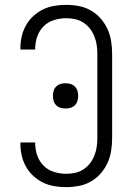

<svg xmlns="http://www.w3.org/2000/svg" viewBox="-20 -763 540 791"><path d="M253 8Q228 8 204 4Q180 0 158 -10.5Q136 -21 117.5 -38Q99 -55 87 -76.5Q75 -98 69.5 -122Q64 -146 64 -171V-176H125V-172Q125 -147 133.5 -122.5Q142 -98 160 -80Q178 -62 203 -54.5Q228 -47 253 -47Q271 -47 289.5 -51Q308 -55 323.5 -65Q339 -75 350.5 -90Q362 -105 369 -122.5Q376 -140 378.5 -158Q381 -176 381 -195V-540Q381 -559 378.5 -577Q376 -595 369 -612.5Q362 -630 350.5 -645Q339 -660 323.5 -670Q308 -680 289.5 -684Q271 -688 253 -688Q228 -688 203 -680.5Q178 -673 160 -655Q142 -637 133.5 -612.5Q125 -588 125 -563V-559H64V-564Q64 -589 69.5 -613Q75 -637 87 -658.5Q99 -680 117.5 -697Q136 -714 158 -724.5Q180 -735 204 -739Q228 -743 253 -743Q279 -743 305 -738Q331 -733 354 -720Q377 -707 394.5 -687Q412 -667 423 -643Q434 -619 438 -592.5Q442 -566 442 -540V-195Q442 -169 438 -142.5Q434 -116 423 -92Q412 -68 394.5 -48Q377 -28 354 -15Q331 -2 305 3Q279 8 253 8ZM250 -316Q239 -316 229 -319Q219 -322 211.5 -329.5Q204 -337 201 -347Q198 -357 198 -368Q198 -379 201 -389Q204 -399 211.5 -406.5Q219 -414 229 -417Q239 -420 250 -420Q261 -420 271 -417Q281 -414 288.5 -406.5Q296 -399 299 -389Q302 -379 302 -368Q302 -357 299 -347Q296 -337 288.5 -329.5Q281 -322 271 -319Q261 -316 250 -316Z"/></svg>

Font: Iosevka Term Curly Light
Style: Regular
Weight: 300
Designer: Belleve Invis
Foundry: Belleve Invis
Version: Version 32.3.0